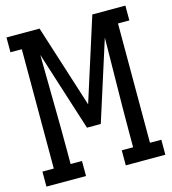

<svg xmlns="http://www.w3.org/2000/svg" viewBox="-109 -825 819 914"><g transform="rotate(-15 300.0 -367.5)"><path d="M7 0V-74H63V-662H7V-735H170L300 -327L430 -735H593V-662H537V-74H593V0H398V-74H454V-147Q454 -263 456 -379.5Q458 -496 459 -613L334 -221H266L141 -613Q142 -496 144 -379.5Q146 -263 146 -147V-74H202V0Z"/></g></svg>

Font: Iosevka Curly Slab Extended
Style: Regular
Weight: 400
Width: 7
Monospace: yes
Designer: Belleve Invis
Foundry: Belleve Invis
Version: Version 11.1.0; ttfautohint (v1.8.3)